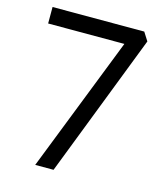

<svg xmlns="http://www.w3.org/2000/svg" viewBox="-110 -818 764 900"><g transform="rotate(15 271.5 -368.0)"><path d="M146 0 403 -656H33V-736H478L504 -695L235 0Z"/></g></svg>

Font: Exo Thin
Style: Regular
Weight: 400
Version: Version 2.000